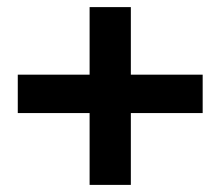

<svg xmlns="http://www.w3.org/2000/svg" viewBox="-20 -520 620 540"><path d="M550 -310V-202H348V0H232V-202H30V-310H232V-500H348V-310Z"/></svg>

Font: Fivo Sans
Style: Regular
Weight: 700
Designer: Alexander Slobzheninov
Foundry: Alexander Slobzheninov
Version: 1.0